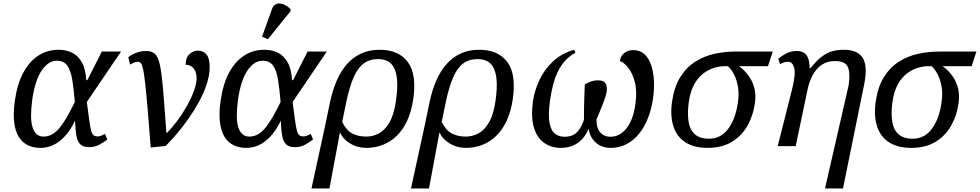

<svg xmlns="http://www.w3.org/2000/svg" viewBox="-20 -828 5553 1088"><path d="M209 10Q169 10 138 -5Q107 -20 87 -51.5Q67 -83 60.5 -134Q54 -185 64 -257Q78 -354 113 -418Q148 -482 199 -514Q250 -546 311 -546Q355 -546 388.5 -529.5Q422 -513 443.5 -475.5Q465 -438 469 -374H475L557 -536H666L472 -250Q481 -185 486 -146Q491 -107 496.5 -87.5Q502 -68 510.5 -61.5Q519 -55 533 -55Q544 -55 554.5 -59.5Q565 -64 575 -69L588 -38Q573 -25 545.5 -9.5Q518 6 485 6Q454 6 437 -8.5Q420 -23 413.5 -56Q407 -89 405 -145Q391 -113 371 -85Q351 -57 326.5 -35.5Q302 -14 272.5 -2Q243 10 209 10ZM226 -54Q255 -54 278.5 -68.5Q302 -83 322.5 -109.5Q343 -136 363 -171.5Q383 -207 404 -250Q398 -324 389.5 -376Q381 -428 361.5 -456Q342 -484 302 -484Q278 -484 256.5 -470Q235 -456 216.5 -429Q198 -402 184.5 -361Q171 -320 163 -266Q156 -213 156 -173Q156 -133 164.5 -106.5Q173 -80 188.5 -67Q204 -54 226 -54Z M707 -504Q732 -522 756.5 -530.5Q781 -539 806 -539Q832 -539 849 -529.5Q866 -520 876.5 -493Q887 -466 894 -414.5Q901 -363 907.5 -280Q914 -197 923 -75H926Q956 -105 986 -145.5Q1016 -186 1040.5 -230Q1065 -274 1079.5 -314.5Q1094 -355 1094 -385Q1094 -420 1077 -440.5Q1060 -461 1032 -461Q1032 -502 1054 -521.5Q1076 -541 1100 -541Q1132 -541 1150 -519.5Q1168 -498 1168 -448Q1168 -401 1151 -350Q1134 -299 1106.5 -249Q1079 -199 1046 -152.5Q1013 -106 979.5 -67Q946 -28 919 -1L834 8Q824 -124 816.5 -212Q809 -300 803 -353Q797 -406 791.5 -433Q786 -460 779 -469Q772 -478 762 -478Q752 -478 741.5 -474Q731 -470 717 -462Z M1375 10Q1335 10 1304 -5Q1273 -20 1253 -51.5Q1233 -83 1226.5 -134Q1220 -185 1230 -257Q1244 -354 1279 -418Q1314 -482 1365 -514Q1416 -546 1477 -546Q1521 -546 1554.5 -529.5Q1588 -513 1609.5 -475.5Q1631 -438 1635 -374H1641L1723 -536H1832L1638 -250Q1647 -185 1652 -146Q1657 -107 1662.5 -87.5Q1668 -68 1676.5 -61.5Q1685 -55 1699 -55Q1710 -55 1720.5 -59.5Q1731 -64 1741 -69L1754 -38Q1739 -25 1711.5 -9.5Q1684 6 1651 6Q1620 6 1603 -8.5Q1586 -23 1579.5 -56Q1573 -89 1571 -145Q1557 -113 1537 -85Q1517 -57 1492.5 -35.5Q1468 -14 1438.5 -2Q1409 10 1375 10ZM1392 -54Q1421 -54 1444.5 -68.5Q1468 -83 1488.5 -109.5Q1509 -136 1529 -171.5Q1549 -207 1570 -250Q1564 -324 1555.5 -376Q1547 -428 1527.5 -456Q1508 -484 1468 -484Q1444 -484 1422.5 -470Q1401 -456 1382.5 -429Q1364 -402 1350.5 -361Q1337 -320 1329 -266Q1322 -213 1322 -173Q1322 -133 1330.5 -106.5Q1339 -80 1354.5 -67Q1370 -54 1392 -54ZM1498 -606 1465 -620 1521 -776Q1528 -795 1540.5 -802.5Q1553 -810 1568.5 -808Q1584 -806 1599 -797.5Q1614 -789 1627 -776L1626 -764Z M1851 -253Q1865 -318 1888.5 -372Q1912 -426 1946.5 -465Q1981 -504 2027 -525Q2073 -546 2131 -546Q2239 -546 2290.5 -477Q2342 -408 2322 -268Q2312 -198 2288 -145.5Q2264 -93 2228.5 -58.5Q2193 -24 2149 -7Q2105 10 2057 10Q2005 10 1963.5 -15.5Q1922 -41 1908 -76H1906L1847 240H1745L1821 -109ZM2056 -54Q2093 -54 2127 -72Q2161 -90 2187 -134.5Q2213 -179 2224 -258Q2235 -333 2229 -385.5Q2223 -438 2197.5 -465.5Q2172 -493 2122 -493Q2072 -493 2038.5 -466.5Q2005 -440 1982.5 -386.5Q1960 -333 1943 -253L1919 -137Q1943 -89 1976.5 -71.5Q2010 -54 2056 -54Z M2415 -253Q2429 -318 2452.5 -372Q2476 -426 2510.5 -465Q2545 -504 2591 -525Q2637 -546 2695 -546Q2803 -546 2854.5 -477Q2906 -408 2886 -268Q2876 -198 2852 -145.5Q2828 -93 2792.5 -58.5Q2757 -24 2713 -7Q2669 10 2621 10Q2569 10 2527.5 -15.5Q2486 -41 2472 -76H2470L2411 240H2309L2385 -109ZM2620 -54Q2657 -54 2691 -72Q2725 -90 2751 -134.5Q2777 -179 2788 -258Q2799 -333 2793 -385.5Q2787 -438 2761.5 -465.5Q2736 -493 2686 -493Q2636 -493 2602.5 -466.5Q2569 -440 2546.5 -386.5Q2524 -333 2507 -253L2483 -137Q2507 -89 2540.5 -71.5Q2574 -54 2620 -54Z M3000 -254Q3009 -315 3036.5 -374Q3064 -433 3112.5 -479Q3161 -525 3233 -546L3241 -530Q3192 -502 3163 -459.5Q3134 -417 3119.5 -366Q3105 -315 3097 -260Q3085 -174 3094.5 -129Q3104 -84 3127 -68.5Q3150 -53 3179 -53Q3205 -53 3224.5 -61.5Q3244 -70 3260 -91Q3276 -112 3289 -149Q3289 -179 3289.5 -215Q3290 -251 3291.5 -286.5Q3293 -322 3294 -350Q3311 -360 3329.5 -366.5Q3348 -373 3367 -373Q3404 -373 3413.5 -352Q3423 -331 3416 -299Q3413 -284 3402 -254.5Q3391 -225 3379 -196Q3367 -167 3360 -151Q3360 -117 3370 -95.5Q3380 -74 3398 -63.5Q3416 -53 3440 -53Q3474 -53 3503 -74Q3532 -95 3552.5 -137Q3573 -179 3581 -242Q3591 -313 3577 -364.5Q3563 -416 3538.5 -446Q3514 -476 3492 -482Q3497 -511 3517.5 -527.5Q3538 -544 3569 -544Q3607 -544 3632 -521Q3657 -498 3670 -459Q3683 -420 3685.5 -372Q3688 -324 3681 -274Q3672 -210 3651.5 -158Q3631 -106 3600 -68.5Q3569 -31 3529 -10.5Q3489 10 3442 10Q3401 10 3372 -8Q3343 -26 3328 -57Q3313 -88 3313 -127L3324 -125Q3314 -87 3292.5 -56.5Q3271 -26 3237.5 -8Q3204 10 3158 10Q3104 10 3063.5 -18.5Q3023 -47 3005.5 -105.5Q2988 -164 3000 -254Z M3989 10Q3914 10 3865 -21Q3816 -52 3796.5 -110.5Q3777 -169 3788 -250Q3800 -335 3834.5 -390.5Q3869 -446 3919 -478Q3969 -510 4028.5 -523Q4088 -536 4151 -536H4359L4332 -453H4167Q4194 -435 4217.5 -405Q4241 -375 4253 -335Q4265 -295 4258 -245Q4249 -176 4217 -118Q4185 -60 4128.5 -25Q4072 10 3989 10ZM3998 -42Q4065 -42 4106.5 -98Q4148 -154 4161 -245Q4169 -298 4161.5 -338.5Q4154 -379 4138.5 -408Q4123 -437 4105 -453H4085Q4061 -453 4030 -444.5Q3999 -436 3968.5 -414Q3938 -392 3915 -352Q3892 -312 3883 -249Q3875 -189 3881.5 -142Q3888 -95 3916 -68.5Q3944 -42 3998 -42Z M4655 240 4789 -345Q4799 -410 4785.5 -446Q4772 -482 4711 -482Q4666 -482 4634.5 -459.5Q4603 -437 4584 -400Q4565 -363 4556 -320L4489 0H4387L4468 -320Q4490 -409 4480.5 -443.5Q4471 -478 4446 -478Q4437 -478 4426 -475.5Q4415 -473 4401 -464L4390 -495Q4410 -512 4436.5 -525.5Q4463 -539 4495 -539Q4516 -539 4532 -531Q4548 -523 4557.5 -502.5Q4567 -482 4568 -442H4573Q4608 -486 4638.5 -508.5Q4669 -531 4699 -538.5Q4729 -546 4761 -546Q4840 -546 4869 -499.5Q4898 -453 4877 -350L4757 240Z M5143 10Q5068 10 5019 -21Q4970 -52 4950.5 -110.5Q4931 -169 4942 -250Q4954 -335 4988.5 -390.5Q5023 -446 5073 -478Q5123 -510 5182.5 -523Q5242 -536 5305 -536H5513L5486 -453H5321Q5348 -435 5371.5 -405Q5395 -375 5407 -335Q5419 -295 5412 -245Q5403 -176 5371 -118Q5339 -60 5282.5 -25Q5226 10 5143 10ZM5152 -42Q5219 -42 5260.5 -98Q5302 -154 5315 -245Q5323 -298 5315.5 -338.5Q5308 -379 5292.5 -408Q5277 -437 5259 -453H5239Q5215 -453 5184 -444.5Q5153 -436 5122.5 -414Q5092 -392 5069 -352Q5046 -312 5037 -249Q5029 -189 5035.5 -142Q5042 -95 5070 -68.5Q5098 -42 5152 -42Z"/></svg>

Font: Noto Serif
Style: Italic
Weight: 400
Italic angle: -12°
Designer: Monotype Design Team
Foundry: Monotype Imaging Inc.
Version: Version 2.013